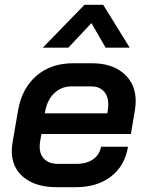

<svg xmlns="http://www.w3.org/2000/svg" viewBox="-20 -770 609 798"><path d="M29 -142Q29 -159 32 -177L55 -311Q71 -403 131.5 -455Q192 -507 283 -507H363Q446 -507 495 -464Q544 -421 544 -350Q544 -334 541 -314L524 -213H152L146 -177Q145 -171 145 -160Q145 -127 165 -108Q185 -89 220 -89H298Q340 -89 367 -108Q394 -127 400 -160H512Q499 -81 441.5 -36.5Q384 8 295 8H216Q129 8 79 -32.5Q29 -73 29 -142ZM426 -299 428 -312Q430 -321 430 -336Q430 -371 411 -391Q392 -411 359 -411H277Q236 -411 206.5 -383.5Q177 -356 168 -309L166 -299ZM331 -750H409L519 -572H419L360 -674L264 -572H158Z"/></svg>

Font: Bai Jamjuree SemiBold
Style: Italic
Weight: 600
Italic angle: -10°
Version: Version 1.000; ttfautohint (v1.6)